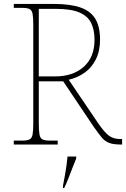

<svg xmlns="http://www.w3.org/2000/svg" viewBox="-20 -734 640 975"><path d="M50 0V-20H93Q118 -20 130 -26Q142 -32 145.5 -51Q149 -70 149 -108V-606Q149 -645 145.5 -663.5Q142 -682 130 -688Q118 -694 93 -694H50V-714H253Q337 -714 388.5 -696Q440 -678 464 -638.5Q488 -599 488 -533Q488 -475 467 -433Q446 -391 410.5 -365.5Q375 -340 329 -329L480 -106Q511 -61 534 -44.5Q557 -28 589 -28H600V0H596Q557 0 535 -8Q513 -16 496.5 -36Q480 -56 456 -90L301 -321H177V-108Q177 -70 180.5 -51Q184 -32 196 -26Q208 -20 233 -20H273V0ZM259 -346Q351 -346 405.5 -395Q460 -444 460 -532Q460 -582 443 -617Q426 -652 383.5 -670.5Q341 -689 264 -689H177V-346ZM300 208Q305 183 309.5 157.5Q314 132 317.5 107.5Q321 83 323 61H367V71Q358 92 347.5 119.5Q337 147 326.5 174Q316 201 306 221H300Z"/></svg>

Font: Noto Serif Ethiopic Thin
Style: Regular
Weight: 250
Version: Version 2.102